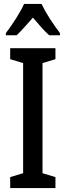

<svg xmlns="http://www.w3.org/2000/svg" viewBox="-20 -960 336 980"><path d="M263 0H32V-56L98 -76V-638L32 -658V-714H263V-658L197 -638V-76L263 -56ZM192 -940Q208 -906 234 -865.5Q260 -825 286 -791V-780H231Q211 -798 190.5 -821Q170 -844 148 -870Q125 -844 103.5 -820Q82 -796 65 -780H10V-791Q36 -825 62.5 -867Q89 -909 103 -940Z"/></svg>

Font: Noto Sans Georgian ExtraCondensed Medium
Style: Regular
Weight: 500
Width: 2
Designer: Monotype Design Team, Akaki Razmadze
Foundry: Google LLC
Version: Version 2.005; ttfautohint (v1.8.4.7-5d5b)